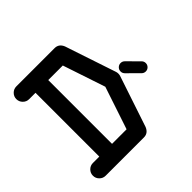

<svg xmlns="http://www.w3.org/2000/svg" viewBox="-187 -1214 1508 1508"><g transform="rotate(45 567.0 -459.5)"><path d="M921.4 -283.2V-444.8L566.9 -563L212.9 -444.8V-283.2ZM1063 -70.8Q1063 -41.5 1042.2 -20.8Q1021.5 0 992.2 0Q962.9 0 942.1 -20.8Q921.4 -41.5 921.4 -70.8V-141.6H212.9V-70.8Q212.9 -41.5 191.9 -20.8Q170.9 0 141.6 0Q112.3 0 91.6 -20.8Q70.8 -41.5 70.8 -70.8V-496.1Q70.8 -543 119.1 -563L120.1 -563.5H120.6L544.4 -705.1Q555.2 -708.5 566.9 -708.5Q578.6 -708.5 589.4 -705.1L1013.2 -563.5H1014.2L1014.6 -563Q1063 -543 1063 -496.1ZM566.9 -732.4Q547.4 -732.4 533.7 -746.1Q520 -759.8 520 -779.3Q520 -798.8 533.7 -812.5L627.4 -905.8Q641.1 -919.4 660.2 -919.4Q679.7 -919.4 693.4 -905.8Q707 -892.1 707 -873Q707 -853.5 693.4 -839.8L600.1 -746.1Q586.4 -732.4 566.9 -732.4Z"/></g></svg>

Font: Robtronika
Style: Regular
Weight: 400
Designer: GGBot
Version: 1.00